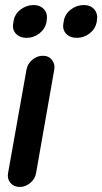

<svg xmlns="http://www.w3.org/2000/svg" viewBox="-20 -740 405 761"><path d="M12 -54 85 -464Q89 -487 108 -503Q127 -519 150 -519Q173 -519 186 -502.5Q199 -486 195 -464L123 -54Q119 -31 100 -15Q81 1 58 1Q35 1 21.5 -15Q8 -31 12 -54ZM312 -720Q339 -720 354 -702.5Q369 -685 364 -658L363 -651Q357 -624 334.5 -607Q312 -590 285 -590Q257 -590 241.5 -607Q226 -624 232 -651L233 -658Q238 -685 261 -702.5Q284 -720 312 -720ZM113 -720Q140 -720 155 -702.5Q170 -685 165 -658L164 -651Q158 -624 135.5 -607Q113 -590 86 -590Q58 -590 42.5 -607Q27 -624 33 -651L34 -658Q39 -685 62 -702.5Q85 -720 113 -720Z"/></svg>

Font: Quicksand
Style: Bold Italic
Weight: 700
Italic angle: -12°
Designer: Andrew Paglinawan
Foundry: Andrew Paglinawan
Version: 1.002